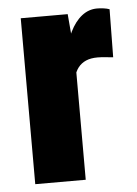

<svg xmlns="http://www.w3.org/2000/svg" viewBox="-44 -574 434 609"><g transform="rotate(-5 172.5 -269.0)"><path d="M204.6 -397.5V0H43.9V-528.3H193.4ZM327.1 -532.2 325.2 -379.4Q315.9 -380.4 300.8 -381.8Q285.6 -383.3 275.9 -383.3Q253.9 -383.3 238.8 -376.7Q223.6 -370.1 213.6 -357.2Q203.6 -344.2 199.2 -324.7Q194.8 -305.2 195.3 -279.3L168.5 -298.8Q168.5 -352.1 177 -395.8Q185.5 -439.5 201.2 -471.4Q216.8 -503.4 238.8 -520.8Q260.7 -538.1 287.6 -538.1Q297.9 -538.1 308.6 -536.6Q319.3 -535.2 327.1 -532.2Z"/></g></svg>

Font: Roboto Condensed Black
Style: Regular
Weight: 900
Designer: Christian Robertson
Foundry: Google
Version: Version 3.008; 2023